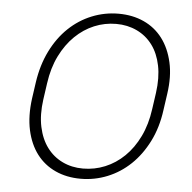

<svg xmlns="http://www.w3.org/2000/svg" viewBox="-51 -757 813 815"><g transform="rotate(5 355.0 -350.0)"><path d="M322 6Q262 6 214 -16Q166 -38 134.5 -79.5Q103 -121 90 -180.5Q77 -240 87 -315L97 -385Q108 -460 137.5 -519.5Q167 -579 210.5 -620.5Q254 -662 308.5 -684Q363 -706 422 -706Q482 -706 530 -684Q578 -662 609.5 -620.5Q641 -579 654.5 -519.5Q668 -460 657 -385L647 -315Q637 -240 607 -180.5Q577 -121 533.5 -79.5Q490 -38 435.5 -16Q381 6 322 6ZM328 -38Q377 -38 422 -56.5Q467 -75 503.5 -110.5Q540 -146 565 -197.5Q590 -249 599 -315L609 -385Q618 -450 607.5 -501.5Q597 -553 570.5 -588.5Q544 -624 504 -643Q464 -662 416 -662Q367 -662 322.5 -643.5Q278 -625 241.5 -589.5Q205 -554 179.5 -502.5Q154 -451 145 -385L135 -315Q126 -250 137 -198.5Q148 -147 174.5 -111.5Q201 -76 240.5 -57Q280 -38 328 -38Z"/></g></svg>

Font: Retni Sans Light
Style: Italic
Weight: 300
Italic angle: -8°
Designer: Vitaly Kuzmin
Foundry: ParaType Ltd.
Version: Version 1.00;June 10, 2019;FontCreator 11.5.0.2425 64-bit; t